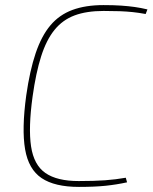

<svg xmlns="http://www.w3.org/2000/svg" viewBox="-20 -722 599 754"><path d="M386 -702Q426 -702 455.5 -700Q485 -698 509.5 -694.5Q534 -691 559 -685L552 -667Q525 -672 501 -674.5Q477 -677 450.5 -678Q424 -679 387 -679Q320 -679 273 -661.5Q226 -644 194 -604.5Q162 -565 141.5 -500.5Q121 -436 108 -343Q91 -220 102 -147Q113 -74 158.5 -42.5Q204 -11 289 -11Q350 -11 392 -14Q434 -17 474 -24L479 -6Q438 3 395 7.5Q352 12 290 12Q195 12 143.5 -22.5Q92 -57 78.5 -136Q65 -215 83 -347Q97 -445 120 -513Q143 -581 178 -622.5Q213 -664 264.5 -683Q316 -702 386 -702Z"/></svg>

Font: Exo 2 Thin
Style: Italic
Weight: 250
Italic angle: -8°
Designer: Natanael Gama
Foundry: Natanael Gama
Version: Version 2.010